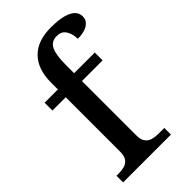

<svg xmlns="http://www.w3.org/2000/svg" viewBox="-234 -845 920 920"><g transform="rotate(-45 225.5 -385.0)"><path d="M25 0V-45H40Q61 -45 79 -50Q97 -55 108 -70Q119 -85 119 -115V-483H29V-536H119V-582Q119 -673 167 -721.5Q215 -770 304 -770Q359 -770 391 -760.5Q423 -751 437 -735.5Q451 -720 451 -699Q451 -680 439.5 -667Q428 -654 407.5 -647Q387 -640 358 -640Q358 -659 352 -678Q346 -697 333 -709Q320 -721 296 -721Q258 -721 243.5 -689.5Q229 -658 229 -594V-536H369V-483H229V-115Q229 -85 240.5 -70Q252 -55 270 -50Q288 -45 308 -45H349V0Z"/></g></svg>

Font: Noto Serif Thai Medium
Style: Regular
Weight: 500
Version: Version 2.001